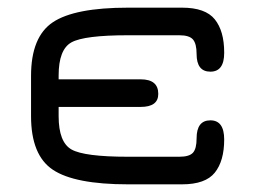

<svg xmlns="http://www.w3.org/2000/svg" viewBox="-20 -481 662 501"><path d="M314 -461H455Q516 -461 540.5 -430.5Q565 -400 565 -344V-343Q565 -294 529 -294Q493 -294 493 -340Q493 -367 483.5 -378Q474 -389 448 -389H314Q200 -389 166.5 -370.5Q133 -352 133 -284V-274H347Q393 -274 393 -236Q393 -202 347 -202H133V-178Q133 -110 166.5 -91Q200 -72 314 -72H448Q474 -72 483.5 -82.5Q493 -93 493 -120Q493 -167 529 -167Q565 -167 565 -117Q565 -61 540.5 -30.5Q516 0 455 0H314Q175 0 118 -38Q61 -76 61 -178V-283Q61 -385 118 -423Q175 -461 314 -461Z"/></svg>

Font: Jura SemiBold
Style: Regular
Weight: 600
Designer: Daniel Johnson, Alexei Vanyashin
Foundry: Daniel Johnson
Version: Version 5.103